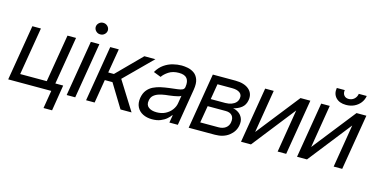

<svg xmlns="http://www.w3.org/2000/svg" viewBox="-87 -1198 3558 1820"><g transform="rotate(15 1692.0 -287.5)"><path d="M527.3 -545.9 436.5 0H7.8L98.6 -545.9H182.6L104.5 -78.1H365.2L443.4 -545.9ZM526.4 -78.1 485.4 175.8H401.4L443.4 -78.1Z M581.5 0 672.4 -545.9H756.3L665.5 0ZM739.7 -637.7Q715.8 -637.2 698.2 -654.1Q680.7 -670.9 680.2 -694.3Q680.7 -717.8 698.2 -734.4Q715.8 -751 739.7 -751Q764.6 -751 782.2 -734.4Q799.8 -717.8 800.3 -694.3Q799.8 -670.9 782.2 -654.1Q764.6 -637.2 739.7 -637.7Z M772 0 862.8 -545.9H946.8L906.7 -308.6H962.4L1197.8 -545.9H1306.2L1041.5 -282.2L1218.3 0H1109.9L969.2 -230.5H894L856 0Z M1421.4 12.7Q1369.6 12.7 1330.6 -7.1Q1291.5 -26.9 1272.7 -64.5Q1253.9 -102.1 1262.2 -155.3Q1270.5 -202.1 1293.7 -231.4Q1316.9 -260.7 1350.6 -277.3Q1384.3 -293.9 1423.1 -302.2Q1461.9 -310.5 1500.5 -315.4Q1551.3 -321.8 1582.8 -325.4Q1614.3 -329.1 1630.4 -337.2Q1646.5 -345.2 1649.9 -365.2V-368.2Q1658.2 -420.4 1636 -449.5Q1613.8 -478.5 1556.2 -478.5Q1496.6 -478.5 1456.5 -452.4Q1416.5 -426.3 1397 -396.5L1323.7 -424.8Q1352.5 -474.6 1392.8 -502.4Q1433.1 -530.3 1477.5 -541.5Q1522 -552.7 1563 -552.7Q1589.4 -552.7 1622.3 -546.6Q1655.3 -540.5 1684.3 -521.2Q1713.4 -502 1728 -463.1Q1742.7 -424.3 1731.9 -359.4L1672.4 0H1589.4L1602.1 -74.2H1597.2Q1585.9 -56.6 1562.7 -36.4Q1539.6 -16.1 1504.4 -1.7Q1469.2 12.7 1421.4 12.7ZM1445.8 -62.5Q1495.6 -62.5 1533 -82Q1570.3 -101.6 1593.3 -132.6Q1616.2 -163.6 1621.6 -197.3L1634.3 -274.4Q1627.9 -268.1 1609.1 -262.9Q1590.3 -257.8 1566.7 -253.9Q1543 -250 1520.5 -247.3Q1498 -244.6 1484.9 -243.2Q1451.7 -238.8 1421.9 -229.2Q1392.1 -219.7 1371.6 -201.2Q1351.1 -182.6 1346.2 -150.4Q1338.4 -106.9 1366.9 -84.7Q1395.5 -62.5 1445.8 -62.5Z M1778.8 0 1869.6 -545.9H2092.3Q2179.7 -545.4 2225.3 -505.6Q2271 -465.8 2260.3 -400.4Q2252 -350.6 2217.8 -323.7Q2183.6 -296.9 2137.2 -287.1Q2166 -282.7 2191.7 -265.6Q2217.3 -248.5 2231.2 -218.8Q2245.1 -189 2237.8 -146.5Q2227.1 -83.5 2172.9 -41.7Q2118.7 0 2035.6 0ZM1871.6 -77.1H2048.3Q2092.3 -76.7 2120.4 -97.4Q2148.4 -118.2 2153.8 -153.3Q2161.1 -196.3 2140.4 -220.2Q2119.6 -244.1 2076.7 -244.1H1899.9ZM1910.6 -316.4H2054.2Q2087.9 -316.9 2113.8 -326.4Q2139.6 -335.9 2155.8 -353.3Q2171.9 -370.6 2175.3 -394.5Q2181.6 -429.2 2155.8 -449Q2129.9 -468.8 2079.6 -468.8H1936Z M2397.9 -124 2730 -545.9H2826.7L2735.8 0H2651.9L2721.2 -421.9L2390.1 0H2292.5L2383.3 -545.9H2467.3Z M2947.8 -124 3279.8 -545.9H3376.5L3285.6 0H3201.7L3271 -421.9L2939.9 0H2842.3L2933.1 -545.9H3017.1ZM3162.6 -594.7Q3097.2 -594.7 3062.5 -631.6Q3027.8 -668.5 3037.6 -727.5H3115.7Q3110.8 -695.8 3126.5 -675.8Q3142.1 -655.8 3172.9 -655.8Q3203.6 -655.8 3226.1 -675.8Q3248.5 -695.8 3253.4 -727.5H3331.5Q3325.2 -688 3301.5 -658.2Q3277.8 -628.4 3242.2 -611.6Q3206.5 -594.7 3162.6 -594.7Z"/></g></svg>

Font: Inter Tight
Style: Italic
Weight: 400
Italic angle: -9.39999°
Designer: Rasmus Andersson
Foundry: rsms
Version: Version 3.002